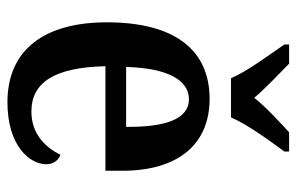

<svg xmlns="http://www.w3.org/2000/svg" viewBox="-164 -642 816 529"><g transform="rotate(90 244.5 -378.0)"><path d="M196 -606H304C323 -651 370 -715 398 -753V-766H345C317 -740 275 -702 250 -670C223 -702 182 -740 156 -766H103V-753C129 -715 177 -651 196 -606ZM262 10C382 10 433 -51 433 -97C433 -118 421 -131 407 -136C386 -93 348 -56 288 -56C208 -56 166 -119 163 -260H451V-306C451 -464 375 -547 253 -547C119 -547 42 -452 42 -264C42 -90 119 10 262 10ZM330 -317H165C168 -429 200 -490 254 -490C310 -490 331 -422 330 -317Z"/></g></svg>

Font: Noto Serif Bengali Condensed
Style: Regular
Weight: 400
Width: 3
Designer: Juan Bruce, Universal Thirst, Indian Type Foundry and the Monotype Design Team.
Foundry: Monotype Imaging Inc.
Version: Version 2.003